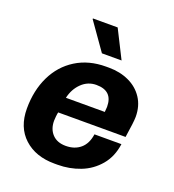

<svg xmlns="http://www.w3.org/2000/svg" viewBox="-133 -823 850 937"><g transform="rotate(20 292.0 -355.0)"><path d="M550 -340Q550 -314 537 -231H187Q185 -223 183.5 -208.5Q182 -194 182 -186Q182 -143 207 -116.5Q232 -90 277 -90Q323 -90 353 -115.5Q383 -141 390 -191H530Q521 -124 482.5 -78.5Q444 -33 388.5 -11.5Q333 10 271 10H255Q157 10 97 -45Q37 -100 37 -197Q37 -291 72.5 -364.5Q108 -438 174.5 -479.5Q241 -521 330 -521H346Q403 -521 449.5 -499.5Q496 -478 523 -437Q550 -396 550 -340ZM198 -311H400Q402 -329 402 -338Q402 -421 317 -421Q273 -421 241 -390Q209 -359 198 -311ZM190 -720H318L391 -575H289L189 -717Z"/></g></svg>

Font: Chivo
Style: Bold Italic
Weight: 700
Italic angle: -8.05°
Designer: Hector Gatti
Foundry: Omnibus-Type
Version: Version 1.007